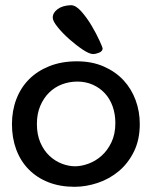

<svg xmlns="http://www.w3.org/2000/svg" viewBox="-20 -708 584 739"><path d="M183 -640Q183 -659 202 -673Q221 -687 253 -688Q272 -688 293.5 -663.5Q315 -639 333 -608.5Q351 -578 363 -551.5Q375 -525 375 -522Q375 -511 362 -505.5Q349 -500 338 -500Q324 -500 298.5 -517Q273 -534 247 -557Q221 -580 202 -603.5Q183 -627 183 -640ZM518 -231Q518 -170 495.5 -124.5Q473 -79 437 -49Q401 -19 356 -4Q311 11 267 11Q211 11 166.5 -6.5Q122 -24 90.5 -56Q59 -88 42.5 -132.5Q26 -177 26 -230Q26 -282 43 -326.5Q60 -371 92 -403Q124 -435 170.5 -453.5Q217 -472 276 -472Q334 -472 379.5 -452Q425 -432 455.5 -399Q486 -366 502 -322.5Q518 -279 518 -231ZM278 -394Q247 -394 219 -383.5Q191 -373 169.5 -352Q148 -331 135 -300.5Q122 -270 122 -231Q122 -190 135.5 -159Q149 -128 170.5 -108Q192 -88 218 -78Q244 -68 269 -68Q293 -68 320.5 -78Q348 -88 371 -108.5Q394 -129 409 -160.5Q424 -192 424 -235Q424 -269 413.5 -298.5Q403 -328 383.5 -349Q364 -370 337 -382Q310 -394 278 -394Z"/></svg>

Font: Life Savers ExtraBold
Style: Regular
Weight: 800
Designer: Pablo Impallari, Rodrigo Fuenzalida, Brenda Gallo
Foundry: Pablo Impallari, Rodrigo Fuenzalida, Brenda Gallo
Version: Version 3.001; ttfautohint (v0.95) -l 8 -r 50 -G 200 -x 14 -